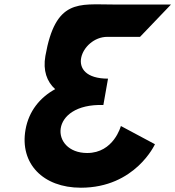

<svg xmlns="http://www.w3.org/2000/svg" viewBox="-20 -861 818 896"><path d="M386.9 -147C212.4 -147 206.8 -379 462.4 -371L484.1 -494C277.1 -494 358.5 -689 480.5 -689H633.5L778.1 -840H505.1C348.1 -840 238.9 -867 191.8 -600C179.8 -532 198.6 -480 237.5 -445C166.6 -406 114.5 -343 99.1 -256C71.3 -98 180.4 15 357.4 15C611.4 15 703.1 -188 703.1 -188L544.1 -273C544.1 -273 510.9 -147 386.9 -147Z"/></svg>

Font: Hussar Wysoki
Style: Obl
Weight: 700
Foundry: Cannot Into Space Fonts
Version: Version 0.92